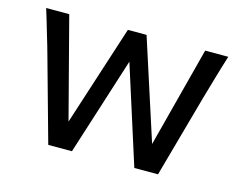

<svg xmlns="http://www.w3.org/2000/svg" viewBox="-76 -612 909 726"><g transform="rotate(15 378.5 -249.0)"><path d="M415 -498 542 -105 644.5 -498H734.9Q726.1 -470.2 719.5 -448Q712.9 -425.8 707 -405.5Q701.2 -385.3 695.6 -366Q689.9 -346.7 683.6 -324.7L593.3 0H500.5L378.4 -383.3L256.3 0H163.6L73.2 -324.7Q67.9 -344.2 62.3 -363.3Q56.6 -382.3 50.5 -402.8Q44.4 -423.3 37.6 -446.8Q30.8 -470.2 22 -498H112.3L214.8 -105L341.8 -498Z"/></g></svg>

Font: Andika APac
Style: Regular
Weight: 400
Designer: Victor Gaultney, Annie Olsen, Julie Remington, Don Collingsworth, Eric Hays, Becca Hirsbrunner
Foundry: SIL International
Version: Version 5.000